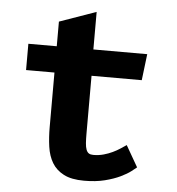

<svg xmlns="http://www.w3.org/2000/svg" viewBox="-52 -759 753 815"><g transform="rotate(5 325.0 -351.0)"><path d="M329 -194Q329 -168.5 330.2 -151.2Q331.5 -134 335.5 -123.5Q339.5 -113 346.5 -108.5Q353.5 -104 365.5 -104Q389 -104 409.5 -109.8Q430 -115.5 447.2 -123.8Q464.5 -132 478.8 -141.5Q493 -151 503.5 -158L555.5 -67.5Q549 -62 532.8 -49.5Q516.5 -37 489.5 -24Q462.5 -11 424.2 -1.2Q386 8.5 336 8.5Q282 8.5 249.2 -8.5Q216.5 -25.5 199.2 -54.5Q182 -83.5 176.5 -122.5Q171 -161.5 171 -205V-438H50V-550H171V-655L327 -710V-550H556.5L543 -438H329Z"/></g></svg>

Font: B612 Mono
Style: Bold
Weight: 700
Version: Version 1.005